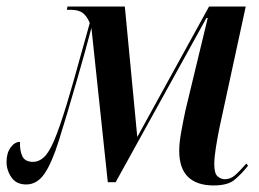

<svg xmlns="http://www.w3.org/2000/svg" viewBox="-34 -556 789 586"><path d="M618 10Q567 10 540 -16Q513 -42 513 -96Q513 -120 519 -153Q525 -186 532 -219L600 -501H596L319 0H295L245 -471Q235 -433 225 -396.5Q215 -360 201 -312Q168 -198 146 -128Q124 -58 101.5 -25.5Q79 7 46 7Q16 7 1 -14.5Q-14 -36 -14 -62Q-14 -89 -1.5 -106Q11 -123 27 -123Q26 -97 34 -79.5Q42 -62 67 -62Q85 -62 100.5 -76.5Q116 -91 132 -129Q148 -167 170 -239Q179 -268 190 -307Q201 -346 211.5 -384Q222 -422 230 -450Q238 -478 240 -486Q231 -507 218.5 -516.5Q206 -526 182 -526H170L172 -536H347L385 -138L604 -536H716L636 -167Q630 -138 625 -106.5Q620 -75 620 -55Q620 -26 630.5 -17.5Q641 -9 652 -9Q669 -9 682.5 -20.5Q696 -32 718 -57L723 -50Q702 -24 681.5 -7Q661 10 618 10Z"/></svg>

Font: Noto Serif Display ExtraCondensed SemiBold
Style: Italic
Weight: 600
Width: 2
Italic angle: -12°
Designer: Monotype Design Team
Foundry: Monotype Imaging Inc.
Version: Version 2.009